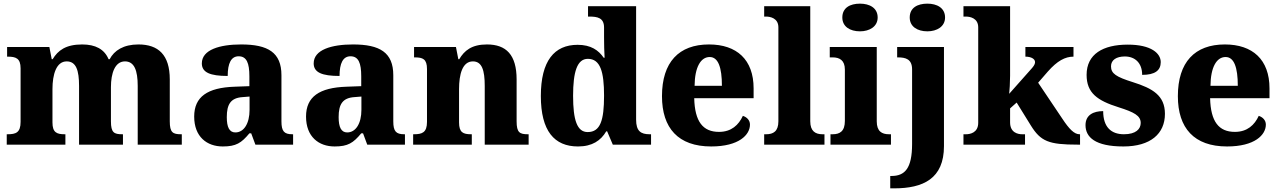

<svg xmlns="http://www.w3.org/2000/svg" viewBox="-20 -794 7028 1054"><path d="M17 0H339V-57H335C291 -57 268 -67 268 -122V-305C268 -385 289 -457 346 -457C398 -457 414 -408 414 -322V0H655V-57H651C606 -57 589 -66 589 -128V-316C589 -392 611 -457 666 -457C717 -457 736 -408 736 -322V0H978V-57H974C929 -57 912 -66 912 -128V-358C912 -493 849 -550 740 -550C658 -550 607 -517 582 -469H576C553 -524 504 -550 431 -550C341 -550 298 -517 269 -469H264L251 -536H19V-483H23C67 -483 93 -474 93 -419V-125C93 -66 67 -57 22 -57H17Z M1203 10C1276 10 1305 -9 1349 -62H1359L1382 0H1589V-57H1585C1540 -57 1525 -73 1525 -128V-381C1525 -506 1451 -550 1304 -550C1186 -550 1088 -521 1088 -446C1088 -396 1134 -377 1230 -377C1230 -447 1249 -485 1290 -485C1334 -485 1349 -448 1349 -375V-321L1268 -318C1119 -313 1046 -263 1046 -154C1046 -43 1116 10 1203 10ZM1272 -67C1239 -67 1225 -96 1225 -151C1225 -221 1246 -257 1313 -261L1350 -264V-191C1350 -116 1319 -67 1272 -67Z M1817 10C1890 10 1919 -9 1963 -62H1973L1996 0H2203V-57H2199C2154 -57 2139 -73 2139 -128V-381C2139 -506 2065 -550 1918 -550C1800 -550 1702 -521 1702 -446C1702 -396 1748 -377 1844 -377C1844 -447 1863 -485 1904 -485C1948 -485 1963 -448 1963 -375V-321L1882 -318C1733 -313 1660 -263 1660 -154C1660 -43 1730 10 1817 10ZM1886 -67C1853 -67 1839 -96 1839 -151C1839 -221 1860 -257 1927 -261L1964 -264V-191C1964 -116 1933 -67 1886 -67Z M2248 0H2570V-57H2566C2522 -57 2500 -67 2500 -122V-305C2500 -385 2518 -457 2576 -457C2626 -457 2641 -408 2641 -322V0H2882V-57H2878C2833 -57 2816 -66 2816 -128V-358C2816 -493 2759 -550 2653 -550C2569 -550 2529 -516 2501 -469H2496L2483 -536H2253V-479H2257C2301 -479 2324 -470 2324 -415V-125C2324 -66 2297 -57 2252 -57H2248Z M3153 10C3231 10 3278 -22 3308 -73H3313L3344 0H3554V-57H3546C3498 -57 3472 -74 3472 -137V-760H3208V-703H3216C3260 -703 3296 -696 3296 -643V-591C3296 -553 3297 -508 3299 -477H3294C3266 -518 3224 -548 3151 -548C3023 -548 2949 -460 2949 -267C2949 -75 3023 10 3153 10ZM3206 -69C3148 -69 3126 -135 3126 -268C3126 -399 3148 -471 3207 -471C3276 -471 3296 -399 3296 -269C3296 -134 3276 -69 3206 -69Z M3884 10C4037 10 4097 -54 4097 -110C4097 -134 4080 -151 4058 -158C4035 -108 3995 -70 3927 -70C3839 -70 3794 -126 3791 -255H4117V-309C4117 -467 4024 -550 3872 -550C3707 -550 3614 -453 3614 -266C3614 -91 3703 10 3884 10ZM3943 -323H3793C3794 -426 3827 -481 3876 -481C3923 -481 3943 -423 3943 -323Z M4175 0H4506V-57H4495C4457 -57 4428 -73 4428 -128V-760H4175V-703H4186C4207 -703 4253 -695 4253 -644V-128C4253 -73 4225 -57 4186 -57H4175Z M4701 -622C4753 -622 4798 -648 4798 -698C4798 -751 4753 -774 4701 -774C4646 -774 4604 -751 4604 -698C4604 -648 4646 -622 4701 -622ZM4539 0H4871V-57H4860C4821 -57 4793 -73 4793 -128V-536H4535V-479H4551C4589 -479 4618 -463 4618 -412V-130C4618 -73 4590 -57 4551 -57H4539Z M5071 -622C5123 -622 5168 -648 5168 -698C5168 -751 5123 -774 5071 -774C5016 -774 4974 -751 4974 -698C4974 -648 5016 -622 5071 -622ZM4867 240H4888C5048 240 5162 187 5162 8V-536H4905V-479H4909C4951 -479 4987 -470 4987 -413V-4C4987 131 4947 172 4874 172H4867Z M5269 0H5607V-57H5591C5569 -57 5525 -65 5525 -122V-199L5561 -231L5639 -105C5693 -18 5737 0 5895 0H5909V-57H5906C5877 -57 5849 -86 5812 -142L5679 -340L5732 -401C5784 -460 5827 -483 5873 -483V-536H5609V-483C5642 -483 5662 -470 5662 -453C5662 -447 5660 -437 5646 -421L5520 -279C5522 -293 5525 -344 5525 -378V-760H5269V-703H5283C5304 -703 5350 -695 5350 -644V-120C5350 -65 5305 -57 5283 -57H5269Z M6147 10C6296 10 6375 -60 6375 -169C6375 -270 6307 -309 6199 -343C6107 -372 6079 -390 6079 -430C6079 -465 6109 -484 6155 -484C6210 -484 6250 -449 6250 -383C6320 -383 6352 -407 6352 -453C6352 -501 6300 -549 6171 -549C6035 -549 5945 -497 5945 -383C5945 -284 6003 -242 6121 -205C6206 -178 6242 -159 6242 -119C6242 -86 6216 -57 6150 -57C6080 -57 6036 -96 6036 -184C5984 -184 5939 -164 5939 -107C5939 -41 5992 10 6147 10Z M6716 10C6869 10 6929 -54 6929 -110C6929 -134 6912 -151 6890 -158C6867 -108 6827 -70 6759 -70C6671 -70 6626 -126 6623 -255H6949V-309C6949 -467 6856 -550 6704 -550C6539 -550 6446 -453 6446 -266C6446 -91 6535 10 6716 10ZM6775 -323H6625C6626 -426 6659 -481 6708 -481C6755 -481 6775 -423 6775 -323Z"/></svg>

Font: Noto Serif Malayalam ExtraBold
Style: Regular
Weight: 800
Designer: Indian type Foundry, Jelle Bosma, Monotype Design Team
Foundry: Monotype Imaging Inc.
Version: Version 2.104